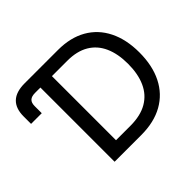

<svg xmlns="http://www.w3.org/2000/svg" viewBox="-161 -951 1173 1173"><g transform="rotate(-45 425.5 -364.0)"><path d="M24.9 -524.4V-588.9Q24.9 -657.7 61.5 -692.6Q98.1 -727.5 172.4 -727.5H222.2V-641.1H176.3Q145.5 -641.1 131.3 -627.7Q117.2 -614.3 117.2 -585.4V-524.4ZM452.6 0H275.4V-86.9H446.3Q533.2 -86.9 590.3 -120.1Q647.5 -153.3 675.5 -215.6Q703.6 -277.8 703.6 -365.2Q703.6 -451.2 676 -512.9Q648.4 -574.7 592.8 -607.7Q537.1 -640.6 454.6 -640.6H271.5V-727.5H460.9Q567.4 -727.5 643.8 -684.1Q720.2 -640.6 761 -559.1Q801.8 -477.5 801.8 -365.2Q801.8 -251.5 760.7 -169.7Q719.7 -87.9 641.6 -43.9Q563.5 0 452.6 0ZM321.3 -727.5V0H222.2V-727.5Z"/></g></svg>

Font: Inter Cardless Tabular
Style: Regular
Weight: 400
Designer: Rasmus Andersson
Foundry: rsms
Version: Version 4.000;git-4fc901f